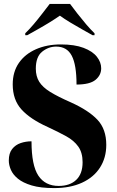

<svg xmlns="http://www.w3.org/2000/svg" viewBox="-20 -951 598 981"><path d="M257 10Q187 10 142 -3.5Q97 -17 71.5 -38Q46 -59 35.5 -83.5Q25 -108 25 -131Q25 -168 42 -189.5Q59 -211 85.5 -220Q112 -229 141 -229Q141 -106 176 -53.5Q211 -1 280 -1Q337 -1 369.5 -32Q402 -63 402 -122Q402 -171 380 -202Q358 -233 318 -255Q278 -277 224 -302Q135 -342 90 -391.5Q45 -441 45 -520Q45 -584 76.5 -629.5Q108 -675 164 -699.5Q220 -724 291 -724Q361 -724 407 -706.5Q453 -689 475 -661Q497 -633 497 -602Q497 -567 468 -543Q439 -519 371 -519Q371 -620 346.5 -666.5Q322 -713 267 -713Q228 -713 195.5 -687Q163 -661 163 -600Q163 -561 180.5 -533Q198 -505 237 -481Q276 -457 342 -428Q433 -387 478 -339Q523 -291 523 -211Q523 -145 491 -95Q459 -45 399 -17.5Q339 10 257 10ZM109 -781Q129 -800 151.5 -826.5Q174 -853 195.5 -881Q217 -909 234 -931H338Q354 -909 376 -881Q398 -853 420.5 -826.5Q443 -800 463 -781V-771H453Q430 -784 399.5 -801Q369 -818 338.5 -836.5Q308 -855 286 -871Q263 -855 233 -836.5Q203 -818 172.5 -801Q142 -784 119 -771H109Z"/></svg>

Font: Noto Serif Display SemiCondensed ExtraBold
Style: Regular
Weight: 800
Width: 4
Designer: Monotype Design Team
Foundry: Monotype Imaging Inc.
Version: Version 2.009